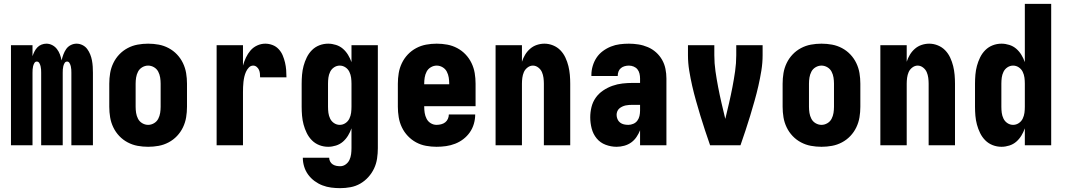

<svg xmlns="http://www.w3.org/2000/svg" viewBox="-20 -755 5540 998"><path d="M37 0V-520H149V-463Q153 -475 159 -487Q165 -499 174 -508.5Q183 -518 195.5 -523Q208 -528 221 -528Q237 -528 251.5 -520.5Q266 -513 276 -500Q286 -487 291.5 -472Q297 -457 300 -441Q304 -457 309.5 -472Q315 -487 324 -500Q333 -513 347.5 -520.5Q362 -528 378 -528Q394 -528 409 -520.5Q424 -513 433.5 -500Q443 -487 449 -472Q455 -457 458 -441Q461 -425 462 -409Q463 -393 463 -377V0H351V-377Q351 -386 350.5 -394Q350 -402 348 -410.5Q346 -419 341.5 -427Q337 -435 329 -435Q320 -435 315.5 -427Q311 -419 309 -410.5Q307 -402 306.5 -394Q306 -386 306 -377V0H194V-377Q194 -386 193.5 -394Q193 -402 191 -410.5Q189 -419 184.5 -427Q180 -435 171 -435Q163 -435 158.5 -427Q154 -419 152 -410.5Q150 -402 149.5 -394Q149 -386 149 -377V0Z M750 8Q722 8 695 3Q668 -2 643.5 -15Q619 -28 600 -48Q581 -68 569 -93Q557 -118 552.5 -145Q548 -172 548 -200V-320Q548 -348 552.5 -375Q557 -402 569 -427Q581 -452 600 -472Q619 -492 643.5 -505Q668 -518 695 -523Q722 -528 750 -528Q778 -528 805 -523Q832 -518 856.5 -505Q881 -492 900 -472Q919 -452 931 -427Q943 -402 947.5 -375Q952 -348 952 -320V-200Q952 -172 947.5 -145Q943 -118 931 -93Q919 -68 900 -48Q881 -28 856.5 -15Q832 -2 805 3Q778 8 750 8ZM750 -106Q766 -106 780.5 -114.5Q795 -123 802.5 -137.5Q810 -152 812.5 -168Q815 -184 815 -200V-320Q815 -336 812.5 -352Q810 -368 802.5 -382.5Q795 -397 780.5 -405.5Q766 -414 750 -414Q734 -414 719.5 -405.5Q705 -397 697.5 -382.5Q690 -368 687.5 -352Q685 -336 685 -320V-200Q685 -184 687.5 -168Q690 -152 697.5 -137.5Q705 -123 719.5 -114.5Q734 -106 750 -106Z M1106 0V-520H1243V-414Q1249 -436 1258.5 -456Q1268 -476 1282 -492.5Q1296 -509 1316.5 -518.5Q1337 -528 1359 -528Q1378 -528 1396.5 -521Q1415 -514 1428.5 -499.5Q1442 -485 1449.5 -467Q1457 -449 1461.5 -430Q1466 -411 1467.5 -391.5Q1469 -372 1469 -353H1332Q1332 -363 1331 -373Q1330 -383 1326 -392Q1322 -401 1314 -407.5Q1306 -414 1296 -414Q1283 -414 1273.5 -404Q1264 -394 1258.5 -381.5Q1253 -369 1250 -356Q1247 -343 1245.5 -329.5Q1244 -316 1243.5 -302.5Q1243 -289 1243 -276V0Z M1748 223Q1725 223 1701.5 220Q1678 217 1656 208.5Q1634 200 1615 186Q1596 172 1582 153Q1568 134 1561 111Q1554 88 1554 65H1691Q1691 75 1696 84.5Q1701 94 1709.5 99.5Q1718 105 1728 107Q1738 109 1748 109Q1764 109 1777 99.5Q1790 90 1796.5 76Q1803 62 1805 46.5Q1807 31 1807 15V-88Q1800 -68 1789 -50Q1778 -32 1762.5 -18.5Q1747 -5 1726.5 1.5Q1706 8 1686 8Q1662 8 1640 -0.5Q1618 -9 1601.5 -25.5Q1585 -42 1574.5 -63.5Q1564 -85 1558 -107.5Q1552 -130 1550 -153.5Q1548 -177 1548 -200V-320Q1548 -343 1550 -366.5Q1552 -390 1558 -412.5Q1564 -435 1574.5 -456.5Q1585 -478 1601.5 -494.5Q1618 -511 1640 -519.5Q1662 -528 1686 -528Q1706 -528 1726.5 -521.5Q1747 -515 1762.5 -501.5Q1778 -488 1789 -470Q1800 -452 1807 -432V-520H1944V15Q1944 42 1940 69Q1936 96 1924.5 120.5Q1913 145 1894.5 165.5Q1876 186 1852.5 199.5Q1829 213 1802 218Q1775 223 1748 223ZM1746 -106Q1762 -106 1775.5 -115Q1789 -124 1796 -138.5Q1803 -153 1805 -168.5Q1807 -184 1807 -200V-320Q1807 -336 1805 -351.5Q1803 -367 1796 -381.5Q1789 -396 1775.5 -405Q1762 -414 1746 -414Q1730 -414 1716.5 -405Q1703 -396 1696 -381.5Q1689 -367 1687 -351.5Q1685 -336 1685 -320V-200Q1685 -184 1687 -168.5Q1689 -153 1696 -138.5Q1703 -124 1716.5 -115Q1730 -106 1746 -106Z M2249 8Q2222 8 2194.5 3Q2167 -2 2143 -15Q2119 -28 2100 -48Q2081 -68 2069 -93Q2057 -118 2052.5 -145.5Q2048 -173 2048 -200V-320Q2048 -348 2052.5 -375Q2057 -402 2069 -427Q2081 -452 2100 -472Q2119 -492 2143.5 -505Q2168 -518 2195 -523Q2222 -528 2250 -528Q2278 -528 2305 -523Q2332 -518 2356.5 -505Q2381 -492 2400 -472Q2419 -452 2431 -427Q2443 -402 2447.5 -375Q2452 -348 2452 -320V-203H2185V-200Q2185 -184 2187.5 -168Q2190 -152 2197.5 -137.5Q2205 -123 2219 -114.5Q2233 -106 2249 -106Q2261 -106 2273 -109Q2285 -112 2294 -119Q2303 -126 2308 -137Q2313 -148 2313 -160H2450V-159Q2450 -135 2443 -111Q2436 -87 2422 -67Q2408 -47 2388.5 -32Q2369 -17 2346 -8Q2323 1 2298.5 4.5Q2274 8 2249 8ZM2185 -317H2315V-320Q2315 -336 2312.5 -352Q2310 -368 2302.5 -382.5Q2295 -397 2280.5 -405.5Q2266 -414 2250 -414Q2234 -414 2219.5 -405.5Q2205 -397 2197.5 -382.5Q2190 -368 2187.5 -352Q2185 -336 2185 -320Z M2556 0V-520H2693V-434Q2699 -453 2709.5 -470.5Q2720 -488 2735.5 -501.5Q2751 -515 2770.5 -521.5Q2790 -528 2810 -528Q2833 -528 2855 -519Q2877 -510 2893 -493.5Q2909 -477 2919 -455.5Q2929 -434 2934.5 -411.5Q2940 -389 2942 -366Q2944 -343 2944 -320V0H2807V-320Q2807 -335 2805 -350.5Q2803 -366 2797 -380Q2791 -394 2778 -404Q2765 -414 2750 -414Q2735 -414 2722 -404Q2709 -394 2703 -380Q2697 -366 2695 -350.5Q2693 -335 2693 -320V0Z M3185 8Q3156 8 3128 -2.5Q3100 -13 3081.5 -35.5Q3063 -58 3055.5 -87Q3048 -116 3048 -145Q3048 -172 3054.5 -198.5Q3061 -225 3076.5 -247Q3092 -269 3115 -284.5Q3138 -300 3163.5 -309Q3189 -318 3215.5 -321Q3242 -324 3269 -324H3307V-347Q3307 -360 3304 -372.5Q3301 -385 3293.5 -394.5Q3286 -404 3274 -409Q3262 -414 3249 -414Q3238 -414 3227 -411Q3216 -408 3207.5 -401Q3199 -394 3195 -383.5Q3191 -373 3191 -362V-360H3054V-366Q3054 -389 3061 -412.5Q3068 -436 3081 -455.5Q3094 -475 3113.5 -489.5Q3133 -504 3155.5 -513Q3178 -522 3201.5 -525Q3225 -528 3249 -528Q3274 -528 3299 -524Q3324 -520 3347.5 -510Q3371 -500 3390 -483Q3409 -466 3421.5 -444Q3434 -422 3439 -397Q3444 -372 3444 -347V0H3307V-78Q3300 -60 3288.5 -43Q3277 -26 3261 -14.5Q3245 -3 3225 2.5Q3205 8 3185 8ZM3246 -106Q3259 -106 3272 -111.5Q3285 -117 3293 -128Q3301 -139 3304 -152.5Q3307 -166 3307 -180V-210H3269Q3260 -210 3250.5 -209.5Q3241 -209 3232 -207Q3223 -205 3214.5 -201Q3206 -197 3199 -191Q3192 -185 3188.5 -176Q3185 -167 3185 -158Q3185 -147 3189.5 -136Q3194 -125 3203 -118Q3212 -111 3223 -108.5Q3234 -106 3246 -106Z M3671 0Q3658 -38 3645 -76.5Q3632 -115 3620.5 -153.5Q3609 -192 3598 -230.5Q3587 -269 3578 -308.5Q3569 -348 3562.5 -388Q3556 -428 3556 -468V-520H3693V-468Q3693 -426 3699 -384.5Q3705 -343 3713 -301.5Q3721 -260 3730.5 -219Q3740 -178 3750 -137Q3760 -178 3769.5 -219Q3779 -260 3787 -301.5Q3795 -343 3801 -384.5Q3807 -426 3807 -468V-520H3944V-468Q3944 -428 3937.5 -388Q3931 -348 3922 -308.5Q3913 -269 3902 -230.5Q3891 -192 3879.5 -153.5Q3868 -115 3855 -76.5Q3842 -38 3829 0Z M4250 8Q4222 8 4195 3Q4168 -2 4143.5 -15Q4119 -28 4100 -48Q4081 -68 4069 -93Q4057 -118 4052.5 -145Q4048 -172 4048 -200V-320Q4048 -348 4052.5 -375Q4057 -402 4069 -427Q4081 -452 4100 -472Q4119 -492 4143.5 -505Q4168 -518 4195 -523Q4222 -528 4250 -528Q4278 -528 4305 -523Q4332 -518 4356.5 -505Q4381 -492 4400 -472Q4419 -452 4431 -427Q4443 -402 4447.5 -375Q4452 -348 4452 -320V-200Q4452 -172 4447.5 -145Q4443 -118 4431 -93Q4419 -68 4400 -48Q4381 -28 4356.5 -15Q4332 -2 4305 3Q4278 8 4250 8ZM4250 -106Q4266 -106 4280.5 -114.5Q4295 -123 4302.5 -137.5Q4310 -152 4312.5 -168Q4315 -184 4315 -200V-320Q4315 -336 4312.5 -352Q4310 -368 4302.5 -382.5Q4295 -397 4280.5 -405.5Q4266 -414 4250 -414Q4234 -414 4219.5 -405.5Q4205 -397 4197.5 -382.5Q4190 -368 4187.5 -352Q4185 -336 4185 -320V-200Q4185 -184 4187.5 -168Q4190 -152 4197.5 -137.5Q4205 -123 4219.5 -114.5Q4234 -106 4250 -106Z M4556 0V-520H4693V-434Q4699 -453 4709.5 -470.5Q4720 -488 4735.5 -501.5Q4751 -515 4770.5 -521.5Q4790 -528 4810 -528Q4833 -528 4855 -519Q4877 -510 4893 -493.5Q4909 -477 4919 -455.5Q4929 -434 4934.5 -411.5Q4940 -389 4942 -366Q4944 -343 4944 -320V0H4807V-320Q4807 -335 4805 -350.5Q4803 -366 4797 -380Q4791 -394 4778 -404Q4765 -414 4750 -414Q4735 -414 4722 -404Q4709 -394 4703 -380Q4697 -366 4695 -350.5Q4693 -335 4693 -320V0Z M5186 8Q5162 8 5140 -0.5Q5118 -9 5101.5 -25.5Q5085 -42 5074.5 -63.5Q5064 -85 5058 -107.5Q5052 -130 5050 -153.5Q5048 -177 5048 -200V-320Q5048 -343 5050 -366.5Q5052 -390 5058 -412.5Q5064 -435 5074.5 -456.5Q5085 -478 5101.5 -494.5Q5118 -511 5140 -519.5Q5162 -528 5186 -528Q5206 -528 5226.5 -521.5Q5247 -515 5262.5 -501.5Q5278 -488 5289 -470Q5300 -452 5307 -432V-735H5444V0H5307V-88Q5300 -68 5289 -50Q5278 -32 5262.5 -18.5Q5247 -5 5226.5 1.5Q5206 8 5186 8ZM5246 -106Q5262 -106 5275.5 -115Q5289 -124 5296 -138.5Q5303 -153 5305 -168.5Q5307 -184 5307 -200V-320Q5307 -336 5305 -351.5Q5303 -367 5296 -381.5Q5289 -396 5275.5 -405Q5262 -414 5246 -414Q5230 -414 5216.5 -405Q5203 -396 5196 -381.5Q5189 -367 5187 -351.5Q5185 -336 5185 -320V-200Q5185 -184 5187 -168.5Q5189 -153 5196 -138.5Q5203 -124 5216.5 -115Q5230 -106 5246 -106Z"/></svg>

Font: Iosevka Term Curly Heavy
Style: Regular
Weight: 900
Designer: Belleve Invis
Foundry: Belleve Invis
Version: Version 32.3.0